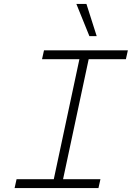

<svg xmlns="http://www.w3.org/2000/svg" viewBox="-20 -953 690 973"><path d="M243 0 392 -698H439L290 0ZM203 -698H628L618 -653H193ZM64 -45H489L479 0H54ZM470 -770H433L367 -933H418Z"/></svg>

Font: Azeret Mono Thin Thin
Style: Italic
Weight: 250
Italic angle: -12°
Version: Version 1.002